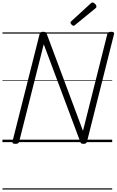

<svg xmlns="http://www.w3.org/2000/svg" viewBox="-20 -1163 954 1571"><path d="M105 14Q77 14 82 -5L304 -884Q306 -894 313 -898.5Q320 -903 333 -903Q345 -903 351.5 -899.5Q358 -896 362 -887L659 -92L858 -884Q861 -894 868.5 -898.5Q876 -903 890 -903Q918 -903 913 -884L692 -5Q690 5 683 9.5Q676 14 663 14Q651 14 645.5 10.5Q640 7 637 -2L338 -801L137 -5Q135 5 128 9.5Q121 14 105 14ZM582 -952Q575 -952 566 -961Q557 -970 557 -976Q557 -979 557.5 -982Q558 -985 563 -989L721 -1134Q726 -1137 729 -1140Q732 -1143 736 -1143Q743 -1143 750.5 -1137.5Q758 -1132 763.5 -1124.5Q769 -1117 769 -1110Q769 -1106 768 -1103Q767 -1100 761 -1095L596 -960Q591 -956 588 -954Q585 -952 582 -952ZM0 378H898V388H0ZM0 -20H898V0H0ZM0 -505H898V-500H0ZM0 -898H898V-888H0Z"/></svg>

Font: Playwrite DE SAS Guides
Style: Regular
Weight: 400
Designer: Veronika Burian, José Scaglione
Foundry: TypeTogether
Version: Version 1.003